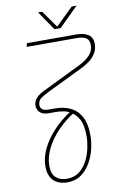

<svg xmlns="http://www.w3.org/2000/svg" viewBox="-114 -942 770 1219"><g transform="rotate(-10 271.0 -332.5)"><path d="M218 215Q183 215 155.5 201.5Q128 188 113 160.5Q98 133 98 91Q98 36 125 -20.5Q152 -77 201 -130Q250 -183 316 -225L340 -216Q278 -178 229 -127.5Q180 -77 151.5 -20Q123 37 123 93Q123 144 149.5 168Q176 192 219 192Q268 192 300.5 166.5Q333 141 352.5 102.5Q372 64 380.5 22.5Q389 -19 389 -50Q389 -127 368.5 -162.5Q348 -198 321 -214Q298 -229 271 -233.5Q244 -238 223 -238H177Q140 -238 121.5 -255.5Q103 -273 103 -299Q103 -327 121.5 -347.5Q140 -368 176 -385L420 -504Q464 -525 490 -553Q516 -581 516 -618Q516 -651 495.5 -664Q475 -677 435 -677H113L118 -700H438Q485 -700 513.5 -681.5Q542 -663 542 -621Q542 -589 527 -563Q512 -537 487.5 -518Q463 -499 432 -484L197 -370Q172 -358 150 -342.5Q128 -327 128 -300Q128 -261 180 -261H224Q274 -261 317.5 -242Q361 -223 387.5 -177.5Q414 -132 414 -51Q414 -12 403 34Q392 80 368.5 121Q345 162 308 188.5Q271 215 218 215ZM306 -757 222 -880H248L326 -770L439 -880H470L346 -757Z"/></g></svg>

Font: MuseoModerno Thin
Style: Italic
Weight: 100
Italic angle: -9°
Designer: Pablo Cosgaya, Héctor Gatti, Marcela Romero, and the Authors of The MuseoModerno Project.
Foundry: Omnibus-Type Team
Version: Version 1.003